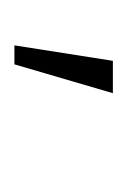

<svg xmlns="http://www.w3.org/2000/svg" viewBox="26 -112 180 273"><g transform="rotate(90 116.5 25.0)"><path d="M71 95H44L66 -45H112Z"/></g></svg>

Font: SUIT Variable
Style: Regular
Weight: 400
Designer: Sunn Youn; Korean Glyphs from Source Han Sans (Sandoll Communications; Soo-young Jang, Joo-yeon Kang)
Foundry: Sunn
Version: Version 1.150;FEAKit 1.0